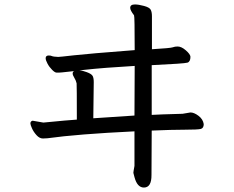

<svg xmlns="http://www.w3.org/2000/svg" viewBox="-20 -760 1040 854"><path d="M333 -446.8Q349.1 -445.8 366.2 -439Q387.2 -431.2 392.1 -422.1Q397 -413.1 397 -395L395 -233.9L578.1 -246.1L579.1 -466.8Q442.9 -459 354 -449.2Q342.8 -447.8 333 -446.8ZM620.1 74.2Q590.3 74.2 578.1 27.8L573.2 8.8Q573.2 3.9 578.1 -22V-175.8Q324.2 -163.6 190.9 -145Q183.1 -144 170.9 -144Q155.8 -144 142.3 -158.9Q128.9 -173.8 122.1 -189.5Q115.2 -205.1 115.2 -210.9Q115.2 -220.7 125 -223.1L172.9 -214.8Q288.1 -226.1 321.8 -228Q321.8 -381.8 320.8 -389.2Q317.9 -402.3 310.5 -414.1Q303.2 -425.8 303.2 -433.1Q303.2 -440.9 310.1 -443.8Q262.2 -439 255.9 -438Q248 -437 242.2 -437Q239.3 -437 231.7 -437Q224.1 -437 211.7 -449.5Q199.2 -461.9 191.2 -477.1Q183.1 -492.2 183.1 -501Q183.1 -513.2 196.8 -513.2Q205.6 -513.2 211.2 -510.5Q216.8 -507.8 238.8 -506.8Q245.6 -506.8 307.9 -513.9Q370.1 -521 579.1 -537.1Q579.1 -689 576.2 -691.9Q559.1 -713.9 559.1 -725.1Q559.1 -740.2 580.1 -740.2Q596.2 -740.2 620.6 -733.6Q645 -727.1 650.4 -716.6Q655.8 -706.1 655.8 -688V-541Q738.8 -545.9 748.3 -549.6Q757.8 -553.2 770 -553.2Q787.1 -553.2 806.6 -536.1Q826.2 -519 827.1 -507.8Q827.1 -485.8 814 -481.4Q800.8 -477.1 654.8 -470.2V-249Q684.6 -251 792 -253.9L827.1 -259.8Q843.3 -259.8 863 -244.9Q882.8 -230 886.2 -208Q886.2 -189.9 873 -186.5Q859.9 -183.1 802.5 -183.1Q745.1 -183.1 654.8 -179.2Q653.8 -103 653.8 18.1Q654.3 74.2 620.1 74.2Z"/></svg>

Font: LXGW WenKai Screen R
Style: Regular
Weight: 400
Designer: Fontworks Inc.
Version: Version 1.235;May 31, 2022